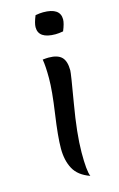

<svg xmlns="http://www.w3.org/2000/svg" viewBox="-124 -851 570 918"><g transform="rotate(-15 160.5 -392.0)"><path d="M128 -581Q146 -583 157 -583Q202 -583 222 -563Q242 -543 242 -497Q242 -482 217.5 -339.5Q193 -197 192.5 -104.5Q192 -12 204 15Q147 -5 124.5 -46.5Q102 -88 102 -147Q102 -206 118 -316Q134 -426 134 -487Q134 -548 128 -581ZM219 -682Q135 -682 135 -739Q135 -759 150 -795Q172 -799 188 -799Q272 -799 272 -742Q272 -722 257 -686Q235 -682 219 -682Z"/></g></svg>

Font: Merienda
Style: Regular
Weight: 400
Designer: Eduardo Rodriguez Tunni
Foundry: Eduardo Rodriguez Tunni
Version: Version 1.001